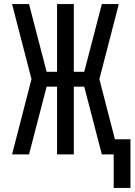

<svg xmlns="http://www.w3.org/2000/svg" viewBox="-20 -755 658 939"><path d="M618 164H536V0H478L392 -331H341V0H259V-331H208L122 0H39L134 -368L39 -735H122L208 -404H259V-735H341V-404H392L478 -735H561L466 -368L542 -74H618Z"/></svg>

Font: Iosevka Mono
Style: Regular
Weight: 400
Designer: Belleve Invis
Foundry: Belleve Invis
Version: Version 11.1.1